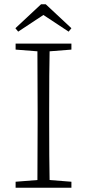

<svg xmlns="http://www.w3.org/2000/svg" viewBox="-20 -878 406 898"><path d="M183 -808 65 -730 52 -746 172 -858H194L314 -746L301 -730ZM314 -674V-646L212 -638Q210 -548 210 -364V-310Q210 -127 212 -36L314 -28V0H53V-28L155 -36Q156 -127 156 -310V-364Q156 -547 155 -638L53 -646V-674Z"/></svg>

Font: TypoPRO Source Serif Pro
Style: Regular
Weight: 300
Designer: Frank Grießhammer
Foundry: Adobe Systems Incorporated
Version: Version 1.017;PS (version unavailable);hotconv 1.0.79;makeot